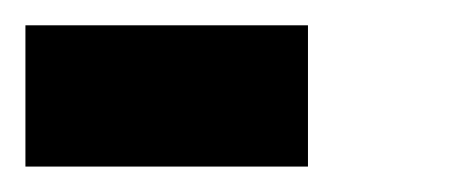

<svg xmlns="http://www.w3.org/2000/svg" viewBox="-20 -131 373 151"><path d="M222.2 0H0V-111.1H222.2Z"/></svg>

Font: Pixeloid Sans
Style: Bold
Weight: 700
Monospace: yes
Designer: GGBot
Version: 0.3